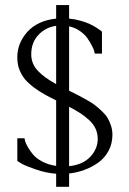

<svg xmlns="http://www.w3.org/2000/svg" viewBox="-20 -718 507 753"><path d="M200.2 -698.2H251V-645Q273.9 -643.1 295.9 -636.7Q317.9 -630.4 331.5 -624Q345.2 -617.7 357.9 -609.6Q370.6 -601.6 374.3 -598.6Q377.9 -595.7 379.9 -593.8V-507.8H351.6L349.6 -517.1Q348.6 -523.4 339.8 -540Q333 -553.2 322.3 -568.8Q312.5 -583 293 -596.7Q274.9 -609.4 251 -614.7V-362.3Q274.9 -350.6 287.1 -344.2Q299.3 -337.9 320.6 -325.9Q341.8 -314 353.3 -304.9Q364.7 -295.9 379.6 -282Q394.5 -268.1 402.1 -255.1Q409.7 -242.2 415.3 -225.1Q420.9 -208 420.9 -189.5Q420.9 -154.8 405.8 -126.5Q390.6 -98.1 365.5 -80.3Q340.3 -62.5 311.3 -51.8Q282.2 -41 251 -37.6V14.6H200.2V-36.6Q160.2 -39.6 120.4 -53.5Q80.6 -67.4 67.6 -74.7Q54.7 -82 47.9 -86.9V-175.8H76.2L78.1 -166Q79.6 -158.2 88.9 -141.6Q97.2 -127 109.4 -112.3Q121.6 -97.2 145.5 -84.5Q169.4 -71.8 200.2 -67.4V-324.2Q172.4 -337.9 154.3 -348.1Q132.3 -360.8 114.3 -374Q93.8 -389.2 79.1 -405.8Q66.9 -419.4 56.6 -443.4Q47.9 -464.4 47.9 -493.7Q47.9 -549.3 87.9 -593.8Q128.9 -637.7 200.2 -645ZM363.3 -172.9Q363.3 -194.8 354.7 -213.4Q346.2 -231.9 329.3 -247.3Q312.5 -262.7 294.7 -274.2Q276.9 -285.6 251 -299.3V-66.4Q304.7 -71.8 334 -103Q363.3 -134.3 363.3 -172.9ZM102.5 -504.9Q102.5 -468.3 127.9 -440.9Q153.3 -413.6 200.2 -388.2V-616.7Q158.2 -610.8 130.4 -580.8Q102.5 -550.8 102.5 -504.9Z"/></svg>

Font: Buda Light
Style: Regular
Weight: 300
Version: Version 1.003